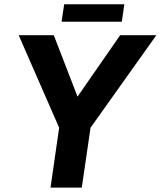

<svg xmlns="http://www.w3.org/2000/svg" viewBox="-20 -858 735 878"><path d="M211 0H354L394 -274L695 -697H529.5L334.5 -416L226 -697H65.5L250.5 -274ZM261.5 -758.5H537L548.5 -838.5H273.5Z"/></svg>

Font: HK Grotesk ExtraBold
Style: Italic
Weight: 800
Italic angle: -16°
Designer: Alfredo Marco Pradil
Foundry: Hanken Design Co.
Version: Version 3.001;FEAKit 1.0